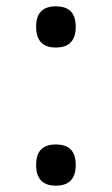

<svg xmlns="http://www.w3.org/2000/svg" viewBox="-20 -552 353 606"><path d="M156 34Q125 34 109.5 17.5Q94 1 94 -31Q94 -64 109.5 -80Q125 -96 156 -96Q188 -96 203.5 -80Q219 -64 219 -31Q219 1 203.5 17.5Q188 34 156 34ZM156 -402Q125 -402 109.5 -418.5Q94 -435 94 -467Q94 -500 109.5 -516Q125 -532 156 -532Q188 -532 203.5 -516Q219 -500 219 -467Q219 -435 203.5 -418.5Q188 -402 156 -402Z"/></svg>

Font: Playwrite IT Trad
Style: Regular
Weight: 400
Designer: Veronika Burian, José Scaglione
Foundry: TypeTogether
Version: Version 1.002